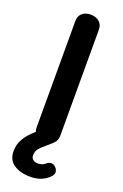

<svg xmlns="http://www.w3.org/2000/svg" viewBox="-173 -760 652 1018"><g transform="rotate(20 152.5 -251.0)"><path d="M262 140Q262 154 248 168Q208 208 144 208Q87 208 50.5 184Q14 160 14 110Q14 73 32 41Q50 9 90 -26Q86 -40 86 -50V-650Q86 -678 104 -694Q122 -710 152 -710Q181 -710 200 -694Q219 -678 219 -650V-50Q219 -25 203 -9Q198 -3 191 3L171 20Q141 45 130 59.5Q119 74 119 96Q119 112 130.5 120Q142 128 156 128Q182 128 199 113Q211 102 225 102Q238 102 249 113Q262 126 262 140Z"/></g></svg>

Font: Kodchasan
Style: Bold
Weight: 700
Designer: Katatrad Aksorn Co.,Ltd.
Foundry: Cadson Demak Co.,Ltd.
Version: Version 1.000; ttfautohint (v1.6)